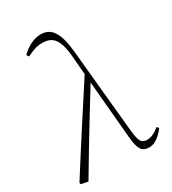

<svg xmlns="http://www.w3.org/2000/svg" viewBox="-193 -846 858 957"><g transform="rotate(-30 236.0 -367.5)"><path d="M-7 0 -9 -9Q66 -128 142 -245.5Q218 -363 294 -480L305 -430H299Q254 -358 209.5 -285Q165 -212 121 -139.5Q77 -67 33 8ZM380 12Q361 12 348 3Q335 -6 328 -28.5Q321 -51 318 -90L287 -439L286 -448L275 -580Q270 -631 257 -658.5Q244 -686 224.5 -696Q205 -706 180 -706Q154 -706 133 -699Q112 -692 89 -680L80 -693Q106 -719 135.5 -733Q165 -747 193 -747Q222 -747 242.5 -732.5Q263 -718 276.5 -683.5Q290 -649 296 -589L343 -102Q346 -72 351.5 -55.5Q357 -39 366.5 -32.5Q376 -26 391 -26Q408 -26 426 -34Q444 -42 463 -58L472 -47Q460 -31 445.5 -17.5Q431 -4 415 4Q399 12 380 12Z"/></g></svg>

Font: Source Serif 4 48pt Light
Style: Italic
Weight: 300
Italic angle: -12°
Designer: Frank Grießhammer
Foundry: Adobe Systems Incorporated
Version: Version 4.004;hotconv 1.0.116;makeotfexe 2.5.65601